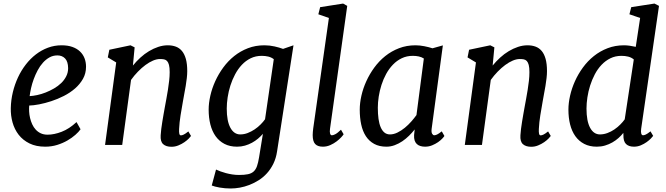

<svg xmlns="http://www.w3.org/2000/svg" viewBox="-20 -826 3796 1094"><path d="M41.5 -210Q42.5 -256.3 53.2 -300.8Q64 -345.2 82.5 -385Q101.1 -424.8 127 -458.3Q152.8 -491.7 184.6 -516.1Q216.3 -540.5 253.2 -554.2Q290 -567.9 330.6 -567.9Q366.2 -567.9 392.3 -558.6Q418.5 -549.3 435.8 -532.7Q453.1 -516.1 461.7 -493.9Q470.2 -471.7 470.2 -445.8Q470.2 -407.7 452.9 -377Q435.5 -346.2 407.5 -321.8Q379.4 -297.4 343.8 -279.3Q308.1 -261.2 272.2 -249.5Q236.3 -237.8 203.1 -231.4Q169.9 -225.1 146.5 -224.6Q145 -209 146 -190.4Q147 -171.9 151.4 -153.3Q155.8 -134.8 163.6 -117.7Q171.4 -100.6 183.6 -87.4Q195.8 -74.2 212.4 -66.4Q229 -58.6 251 -58.6Q288.6 -58.6 331.5 -75.2Q374.5 -91.8 416 -130.4L439 -89.4Q428.7 -74.7 409.4 -57.6Q390.1 -40.5 364 -25.4Q337.9 -10.3 305.7 -0.2Q273.4 9.8 237.8 9.8Q185.5 9.8 147.9 -8.8Q110.4 -27.3 86.4 -58.1Q62.5 -88.9 51.5 -128.4Q40.5 -168 41.5 -210ZM148.9 -278.3Q168.5 -279.3 192.4 -284.4Q216.3 -289.6 240.5 -299.1Q264.6 -308.6 287.8 -322Q311 -335.4 328.9 -352.8Q346.7 -370.1 357.4 -391.4Q368.2 -412.6 368.2 -437.5Q367.7 -475.6 350.8 -492.9Q334 -510.3 307.1 -510.3Q282.2 -510.3 261.7 -498.8Q241.2 -487.3 224.4 -468.5Q207.5 -449.7 194.6 -425.3Q181.6 -400.9 172.1 -375Q162.6 -349.1 157 -324Q151.4 -298.8 148.9 -278.3Z M642.1 -470.2 594.2 -499 603 -542.5 723.6 -567.9 747.1 -556.2 737.3 -452.6Q756.8 -476.6 780 -497.8Q803.2 -519 828.9 -534.4Q854.5 -549.8 881.6 -558.8Q908.7 -567.9 936 -567.9Q961.4 -567.9 981.9 -560.3Q1002.4 -552.7 1016.8 -535.4Q1031.2 -518.1 1039.1 -490Q1046.9 -461.9 1046.9 -420.4Q1046.9 -402.3 1044.4 -380.6Q1042 -358.9 1038.1 -335.9Q1034.2 -313 1029.8 -290Q1025.4 -267.1 1022 -246.6Q1015.1 -209 1008.8 -168.9Q1002.4 -128.9 1000.5 -91.3Q999.5 -73.7 1001.7 -64.2Q1003.9 -54.7 1010.7 -54.7Q1017.1 -54.7 1026.6 -59.1Q1036.1 -63.5 1053.2 -77.1L1068.4 -51.3Q1065.4 -46.9 1055.7 -36.6Q1045.9 -26.4 1030.8 -15.9Q1015.6 -5.4 996.8 2.4Q978 10.3 957 10.3Q926.3 10.3 909.7 -4.6Q893.1 -19.5 895.5 -55.2Q896.5 -71.8 898.9 -91.6Q901.4 -111.3 904.8 -132.1Q908.2 -152.8 911.9 -174.3Q915.5 -195.8 919.4 -216.3Q923.3 -237.8 928 -262.9Q932.6 -288.1 936.8 -314Q940.9 -339.8 943.8 -365.7Q946.8 -391.6 946.8 -414.6Q946.8 -440.9 942.9 -455.8Q939 -470.7 931.9 -478.3Q924.8 -485.8 914.6 -487.8Q904.3 -489.7 891.6 -489.7Q873 -489.7 851.8 -480.7Q830.6 -471.7 808.8 -455.6Q787.1 -439.5 765.9 -417.7Q744.6 -396 726.6 -370.6L676.3 0H578.6Z M1210.9 140.1Q1221.2 145 1235.6 150.4Q1250 155.8 1267.3 160.4Q1284.7 165 1303.7 168Q1322.8 170.9 1341.8 170.9Q1372.6 170.9 1392.6 166.7Q1412.6 162.6 1425 151.4Q1437.5 140.1 1444.3 120.6Q1451.2 101.1 1456.1 70.8L1478 -63.5Q1465.8 -49.3 1450.2 -36.1Q1434.6 -22.9 1415.8 -12.7Q1397 -2.4 1375.7 3.7Q1354.5 9.8 1330.6 9.8Q1289.6 9.8 1259 -6.1Q1228.5 -22 1208.5 -50Q1188.5 -78.1 1178.7 -116.7Q1168.9 -155.3 1168.9 -201.2Q1168.9 -238.8 1178.5 -280.8Q1188 -322.8 1206.5 -363.5Q1225.1 -404.3 1252.2 -441.4Q1279.3 -478.5 1314.5 -506.6Q1349.6 -534.7 1392.8 -551.3Q1436 -567.9 1486.3 -567.9Q1516.1 -567.9 1544.2 -561.5Q1572.3 -555.2 1592.8 -547.4L1652.3 -567.9L1558.6 37.6Q1552.7 76.2 1537.6 106.9Q1522.5 137.7 1501.2 161.1Q1480 184.6 1454.1 200.9Q1428.2 217.3 1400.9 227.8Q1373.5 238.3 1346.2 243.2Q1318.8 248 1294.4 248Q1278.3 248 1262.2 246.6Q1246.1 245.1 1231.7 242.7Q1217.3 240.2 1205.6 237.1Q1193.8 233.9 1186.5 231ZM1348.6 -60.1Q1370.6 -60.1 1391.4 -68.1Q1412.1 -76.2 1430.7 -88.6Q1449.2 -101.1 1464.6 -116.5Q1480 -131.8 1490.2 -146.5L1540 -488.8Q1525.9 -499.5 1508.5 -503.7Q1491.2 -507.8 1471.2 -507.8Q1436.5 -507.8 1408.2 -493.9Q1379.9 -480 1357.9 -456.5Q1335.9 -433.1 1319.6 -402.3Q1303.2 -371.6 1292.7 -338.4Q1282.2 -305.2 1277.1 -271.2Q1272 -237.3 1272 -207.5Q1272 -136.2 1292.7 -98.1Q1313.5 -60.1 1348.6 -60.1Z M1761.7 -56.2Q1761.7 -63 1762.5 -73.7Q1763.2 -84.5 1764.6 -93.8L1854 -723.6L1793.9 -744.6L1804.2 -785.2L1935.1 -805.7L1958.5 -792.5L1860.4 -92.3Q1857.9 -74.7 1860.8 -64.9Q1863.8 -55.2 1870.6 -55.2Q1874 -55.2 1878.7 -56.4Q1883.3 -57.6 1889.6 -60.8Q1896 -64 1904.1 -70.3Q1912.1 -76.7 1922.9 -86.9L1938 -61Q1935.1 -55.7 1924.3 -43.9Q1913.6 -32.2 1897.9 -20.3Q1882.3 -8.3 1862.1 0.7Q1841.8 9.8 1819.8 9.8Q1790 9.8 1775.9 -5.4Q1761.7 -20.5 1761.7 -56.2Z M2182.1 9.8Q2141.1 9.8 2112.1 -6.1Q2083 -22 2064.7 -50Q2046.4 -78.1 2038.1 -116.7Q2029.8 -155.3 2029.8 -201.2Q2029.8 -238.8 2039.3 -280.8Q2048.8 -322.8 2067.4 -363.5Q2085.9 -404.3 2113 -441.4Q2140.1 -478.5 2175.3 -506.6Q2210.4 -534.7 2253.7 -551.3Q2296.9 -567.9 2347.2 -567.9Q2371.6 -567.9 2397.7 -562.7Q2423.8 -557.6 2444.3 -550.8L2503.4 -567.4L2439.5 -92.3Q2437 -72.3 2442.4 -63.7Q2447.8 -55.2 2454.1 -55.2Q2460.9 -55.2 2470.5 -59.6Q2480 -64 2497.1 -77.6L2512.2 -51.3Q2509.8 -46.9 2500.2 -36.6Q2490.7 -26.4 2476.1 -16.1Q2461.4 -5.9 2442.4 2Q2423.3 9.8 2402.3 9.8Q2387.7 9.8 2375.5 6.1Q2363.3 2.4 2355 -5.4Q2346.7 -13.2 2342.5 -25.9Q2338.4 -38.6 2339.4 -56.2L2342.8 -88.4Q2328.6 -70.3 2310.8 -52.7Q2293 -35.2 2272.5 -21.2Q2252 -7.3 2229 1.2Q2206.1 9.8 2182.1 9.8ZM2202.1 -60.1Q2223.1 -60.1 2244.9 -70.8Q2266.6 -81.5 2286.6 -97.9Q2306.6 -114.3 2323.7 -133.8Q2340.8 -153.3 2353 -170.4L2395 -492.7Q2381.8 -501 2366 -504.4Q2350.1 -507.8 2332 -507.8Q2297.4 -507.8 2269 -494.1Q2240.7 -480.5 2218.8 -457.5Q2196.8 -434.6 2180.4 -404.8Q2164.1 -375 2153.6 -342Q2143.1 -309.1 2137.9 -275.6Q2132.8 -242.2 2132.8 -212.4Q2132.8 -176.8 2136.7 -148.7Q2140.6 -120.6 2149.2 -100.8Q2157.7 -81.1 2170.7 -70.6Q2183.6 -60.1 2202.1 -60.1Z M2691.9 -470.2 2644 -499 2652.8 -542.5 2773.4 -567.9 2796.9 -556.2 2787.1 -452.6Q2806.6 -476.6 2829.8 -497.8Q2853 -519 2878.7 -534.4Q2904.3 -549.8 2931.4 -558.8Q2958.5 -567.9 2985.8 -567.9Q3011.2 -567.9 3031.7 -560.3Q3052.2 -552.7 3066.7 -535.4Q3081.1 -518.1 3088.9 -490Q3096.7 -461.9 3096.7 -420.4Q3096.7 -402.3 3094.2 -380.6Q3091.8 -358.9 3087.9 -335.9Q3084 -313 3079.6 -290Q3075.2 -267.1 3071.8 -246.6Q3064.9 -209 3058.6 -168.9Q3052.2 -128.9 3050.3 -91.3Q3049.3 -73.7 3051.5 -64.2Q3053.7 -54.7 3060.5 -54.7Q3066.9 -54.7 3076.4 -59.1Q3085.9 -63.5 3103 -77.1L3118.2 -51.3Q3115.2 -46.9 3105.5 -36.6Q3095.7 -26.4 3080.6 -15.9Q3065.4 -5.4 3046.6 2.4Q3027.8 10.3 3006.8 10.3Q2976.1 10.3 2959.5 -4.6Q2942.9 -19.5 2945.3 -55.2Q2946.3 -71.8 2948.7 -91.6Q2951.2 -111.3 2954.6 -132.1Q2958 -152.8 2961.7 -174.3Q2965.3 -195.8 2969.2 -216.3Q2973.1 -237.8 2977.8 -262.9Q2982.4 -288.1 2986.6 -314Q2990.7 -339.8 2993.7 -365.7Q2996.6 -391.6 2996.6 -414.6Q2996.6 -440.9 2992.7 -455.8Q2988.8 -470.7 2981.7 -478.3Q2974.6 -485.8 2964.4 -487.8Q2954.1 -489.7 2941.4 -489.7Q2922.9 -489.7 2901.6 -480.7Q2880.4 -471.7 2858.6 -455.6Q2836.9 -439.5 2815.7 -417.7Q2794.4 -396 2776.4 -370.6L2726.1 0H2628.4Z M3380.4 9.8Q3339.4 9.8 3308.8 -6.1Q3278.3 -22 3258.3 -50Q3238.3 -78.1 3228.5 -116.7Q3218.8 -155.3 3218.8 -201.2Q3218.8 -238.8 3228.3 -280.8Q3237.8 -322.8 3256.1 -363.5Q3274.4 -404.3 3301.5 -441.4Q3328.6 -478.5 3363.8 -506.6Q3398.9 -534.7 3442.1 -551.3Q3485.4 -567.9 3535.6 -567.9Q3551.3 -567.9 3568.6 -565.4Q3585.9 -563 3602.5 -559.1L3627.4 -723.6L3566.4 -744.6L3576.7 -785.2L3709 -805.7L3734.9 -792.5L3633.3 -92.3Q3630.9 -74.7 3633.8 -64.9Q3636.7 -55.2 3644 -55.2Q3650.4 -55.2 3659.9 -59.6Q3669.4 -64 3686.5 -77.6L3701.7 -51.8Q3698.7 -47.4 3689 -37.1Q3679.2 -26.9 3664.6 -16.4Q3649.9 -5.9 3631.3 2Q3612.8 9.8 3592.3 9.8Q3562.5 9.8 3546.9 -5.6Q3531.2 -21 3532.2 -57.6L3531.7 -68.8Q3520 -53.7 3504.2 -39.6Q3488.3 -25.4 3469 -14.4Q3449.7 -3.4 3427.5 3.2Q3405.3 9.8 3380.4 9.8ZM3398.4 -60.1Q3419.9 -60.1 3440.9 -67.9Q3461.9 -75.7 3480.2 -88.1Q3498.5 -100.6 3513.9 -116Q3529.3 -131.3 3539.6 -146L3591.3 -487.3Q3577.1 -499 3559.3 -503.4Q3541.5 -507.8 3521 -507.8Q3486.3 -507.8 3458 -493.9Q3429.7 -480 3407.5 -456.5Q3385.3 -433.1 3369.1 -402.3Q3353 -371.6 3342.5 -338.4Q3332 -305.2 3326.9 -271.2Q3321.8 -237.3 3321.8 -207.5Q3321.8 -136.2 3342.3 -98.1Q3362.8 -60.1 3398.4 -60.1Z"/></svg>

Font: Merriweather
Style: Italic
Weight: 400
Italic angle: -7°
Designer: Eben Sorkin ( eben@eyebytes.com )
Foundry: Eben Sorkin ( eben@eyebytes.com )
Version: Version 1.005; ttfautohint (v0.97) -l 13 -r 13 -G 200 -x 24 